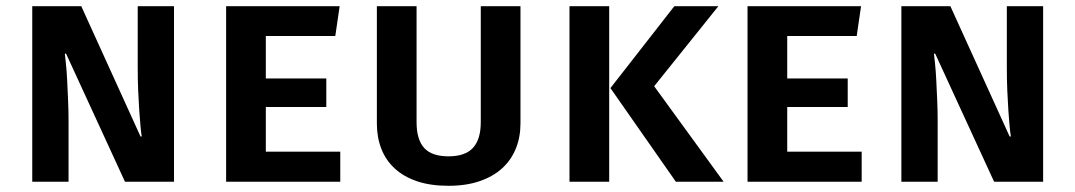

<svg xmlns="http://www.w3.org/2000/svg" viewBox="-20 -586 3467 619"><path d="M383 0 193 -413H189Q190 -404 192.5 -381Q195 -358 196.5 -327.5Q198 -297 199.5 -263Q201 -229 201 -197V0H84V-566H242L433 -146H437Q435 -157 433 -178.5Q431 -200 429 -229Q427 -258 425.5 -293Q424 -328 424 -367V-566H541V0Z M837 -470V-333H1032V-241H837V-97H1077V0H709V-566H1075L1061 -470Z M1658 -188Q1658 -144 1643 -107Q1628 -70 1599 -43.5Q1570 -17 1526.5 -2Q1483 13 1426 13Q1368 13 1325 -1.5Q1282 -16 1253 -42.5Q1224 -69 1209.5 -106Q1195 -143 1195 -188V-566H1323V-192Q1323 -136 1347.5 -109Q1372 -82 1426 -82Q1480 -82 1505 -109.5Q1530 -137 1530 -192V-566H1658Z M1944 0H1816V-566H1944ZM1948 -302 2154 -566H2296L2089 -308L2313 0H2159Z M2518 -470V-333H2713V-241H2518V-97H2758V0H2390V-566H2756L2742 -470Z M3185 0 2995 -413H2991Q2992 -404 2994.5 -381Q2997 -358 2998.5 -327.5Q3000 -297 3001.5 -263Q3003 -229 3003 -197V0H2886V-566H3044L3235 -146H3239Q3237 -157 3235 -178.5Q3233 -200 3231 -229Q3229 -258 3227.5 -293Q3226 -328 3226 -367V-566H3343V0Z"/></svg>

Font: Qnwhxotralxmqkhsjrfbfhwcoqn
Style: Regular
Weight: 500
Designer: Carrois Corporate & Edenspiekermann
Foundry: Carrois Corporate GbR & Edenspiekermann AG
Version: Version 2.001